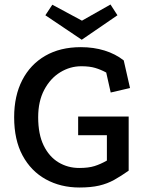

<svg xmlns="http://www.w3.org/2000/svg" viewBox="-20 -817 653 855"><path d="M553 -57Q519 -33 488.5 -16Q458 1 421.5 9.5Q385 18 334 18Q250 18 184 -18.5Q118 -55 80.5 -124.5Q43 -194 43 -295Q43 -390 79 -460Q115 -530 181.5 -568.5Q248 -607 340 -607Q397 -607 445.5 -592Q494 -577 531 -548L559 -425L473 -405L453 -494Q429 -507 404 -514.5Q379 -522 342 -522Q292 -522 248 -495Q204 -468 177 -417Q150 -366 150 -295Q150 -219 174.5 -169Q199 -119 240.5 -94Q282 -69 333 -69Q374 -69 401 -77.5Q428 -86 456 -102V-215H328V-298H553ZM344 -640 182 -749 213 -796 345 -725 472 -797 503 -749Z"/></svg>

Font: Podkova SemiBold
Style: Regular
Weight: 600
Designer: Ilya Yudin
Foundry: Cyreal (www.cyreal.org)
Version: Version 2.103